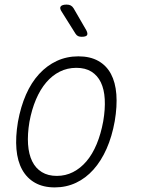

<svg xmlns="http://www.w3.org/2000/svg" viewBox="-20 -805 640 835"><path d="M218 10Q168 10 132.5 -10Q97 -30 76.5 -67Q56 -104 51.5 -156.5Q47 -209 58 -275Q70 -341 93 -393.5Q116 -446 150 -483Q184 -520 227 -540Q270 -560 321 -560Q372 -560 407.5 -540Q443 -520 462.5 -483.5Q482 -447 486 -395Q490 -343 479 -278Q467 -211 443.5 -158Q420 -105 386.5 -67.5Q353 -30 310.5 -10Q268 10 218 10ZM227 -40Q265 -40 297.5 -56.5Q330 -73 356 -103.5Q382 -134 400.5 -178.5Q419 -223 429 -278Q438 -331 435.5 -374Q433 -417 418.5 -447Q404 -477 377.5 -493.5Q351 -510 312 -510Q273 -510 240 -493.5Q207 -477 181 -446.5Q155 -416 136.5 -372.5Q118 -329 108 -275Q99 -221 102 -177.5Q105 -134 120 -103.5Q135 -73 162 -56.5Q189 -40 227 -40ZM308 -659 249 -753Q238 -769 244 -777Q250 -785 270 -785Q281 -785 288 -781Q295 -777 300 -769L355 -674Q363 -659 358.5 -652Q354 -645 335 -645Q326 -645 319.5 -648Q313 -651 308 -659Z"/></svg>

Font: Maple Mono NL Thin
Style: Italic
Weight: 250
Italic angle: -10°
Monospace: yes
Designer: subframe7536
Version: Version 7.000